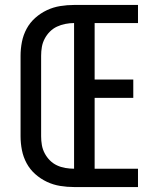

<svg xmlns="http://www.w3.org/2000/svg" viewBox="-20 -755 640 775"><path d="M279 0Q251 0 223 -4.5Q195 -9 169.5 -21Q144 -33 122.5 -52Q101 -71 87.5 -96Q74 -121 68.5 -149Q63 -177 63 -205V-530Q63 -558 68.5 -586Q74 -614 87.5 -639Q101 -664 122.5 -683Q144 -702 169.5 -714Q195 -726 223 -730.5Q251 -735 279 -735H537V-662H362V-434H518V-360H362V-74H537V0ZM279 -74V-662Q262 -662 244 -658.5Q226 -655 210 -647.5Q194 -640 181.5 -627.5Q169 -615 160.5 -599Q152 -583 149 -565.5Q146 -548 146 -530V-205Q146 -187 149 -169.5Q152 -152 160.5 -136Q169 -120 181.5 -107.5Q194 -95 210 -87.5Q226 -80 244 -77Q262 -74 279 -74Z"/></svg>

Font: Iosevka SS04 Extended
Style: Regular
Weight: 400
Width: 7
Monospace: yes
Designer: Belleve Invis
Foundry: Belleve Invis
Version: Version 19.0.0; ttfautohint (v1.8.4)